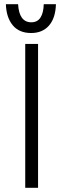

<svg xmlns="http://www.w3.org/2000/svg" viewBox="-20 -893 301 913"><path d="M100 -684H161V0H100ZM8 -873H66Q71 -787 129 -787Q158 -787 172.5 -809.5Q187 -832 188 -873H246Q244 -807 213 -771.5Q182 -736 128 -736Q71 -736 40.5 -773Q10 -810 8 -873Z"/></svg>

Font: Bellota Text
Style: Regular
Weight: 400
Designer: Kemie Guaida
Foundry: Kemie Guaida
Version: Version 4.001